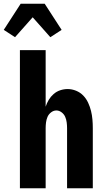

<svg xmlns="http://www.w3.org/2000/svg" viewBox="-50 -1002 570 1022"><path d="M56 0V-735H193V-434Q199 -453 209.5 -470.5Q220 -488 235.5 -501.5Q251 -515 270.5 -521.5Q290 -528 310 -528Q333 -528 355 -519Q377 -510 393 -493.5Q409 -477 419 -455.5Q429 -434 434.5 -411.5Q440 -389 442 -366Q444 -343 444 -320V0H307V-320Q307 -335 305 -350.5Q303 -366 297 -380Q291 -394 278 -404Q265 -414 250 -414Q235 -414 222 -404Q209 -394 203 -380Q197 -366 195 -350.5Q193 -335 193 -320V0ZM30 -804 -30 -843 60 -982H188L278 -843L218 -804L124 -910Z"/></svg>

Font: Iosevka Heavy
Style: Regular
Weight: 900
Monospace: yes
Designer: Belleve Invis
Foundry: Belleve Invis
Version: Version 32.5.0; ttfautohint (v1.8.4)